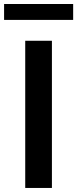

<svg xmlns="http://www.w3.org/2000/svg" viewBox="-72 -929 381 949"><path d="M184.6 -727.5V0H52.7V-727.5ZM289.6 -909.2V-830.6H-51.8V-909.2Z"/></svg>

Font: Inter Tight SemiBold
Style: Regular
Weight: 600
Designer: Rasmus Andersson
Foundry: rsms
Version: Version 3.004; ttfautohint (v1.8.4.7-5d5b)